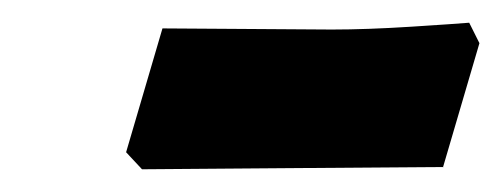

<svg xmlns="http://www.w3.org/2000/svg" viewBox="-20 -713 442 169"><path d="M370 -566 234 -565 105 -564 91 -579 123 -688 272 -687Q303 -687 342 -689.5Q381 -692 393 -693L402 -675Z"/></svg>

Font: Alegreya Black
Style: Italic
Weight: 900
Italic angle: -7°
Designer: Juan Pablo del Peral
Foundry: Huerta Tipografica
Version: Version 2.007; ttfautohint (v1.6)